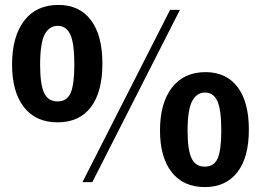

<svg xmlns="http://www.w3.org/2000/svg" viewBox="-20 -740 1059 780"><path d="M214 -243Q125 -243 77 -305Q29 -367 29 -478Q29 -591 78 -655.5Q127 -720 217 -720Q303 -720 349.5 -658Q396 -596 396 -482Q396 -366 349 -304.5Q302 -243 214 -243ZM214 -328Q252 -328 267 -362.5Q282 -397 282 -477Q282 -565 265.5 -600Q249 -635 215 -635Q180 -635 161.5 -600Q143 -565 143 -476Q143 -398 159 -363Q175 -328 214 -328ZM671 -700H711L355 0H315ZM812 20Q725 20 677.5 -40.5Q630 -101 630 -210Q630 -321 678.5 -384Q727 -447 815 -447Q899 -447 945 -386.5Q991 -326 991 -213Q991 -100 944 -40Q897 20 812 20ZM812 -63Q850 -63 864.5 -97Q879 -131 879 -208Q879 -295 863 -329.5Q847 -364 813 -364Q779 -364 760.5 -329Q742 -294 742 -208Q742 -132 758 -97.5Q774 -63 812 -63Z"/></svg>

Font: Moderustic
Style: Bold
Weight: 700
Designer: Tural Alisoy
Foundry: TAFT Foundry
Version: Version 2.120